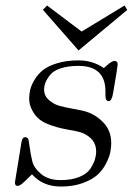

<svg xmlns="http://www.w3.org/2000/svg" viewBox="-20 -666 482 697"><path d="M34.2 -3.9Q34.2 -6.8 58.1 -150.9Q61 -168 71.8 -168Q76.7 -168 82 -163.1Q84 -160.2 87.4 -134Q90.8 -107.9 96.9 -82Q103 -56.2 129.4 -34.2Q155.8 -12.2 200.2 -12.2Q240.2 -12.2 268.1 -23.7Q295.9 -35.2 307.9 -53.5Q319.8 -71.8 324.5 -86.9Q329.1 -102.1 329.1 -116.2Q329.1 -162.1 279.8 -183.1Q265.6 -189 223.9 -196Q182.1 -203.1 147.9 -218Q113.8 -232.9 97.2 -265.1Q85.9 -285.2 85.9 -308.1Q85.9 -323.2 89.4 -339.1Q92.8 -355 104.5 -375Q116.2 -395 134.5 -410.4Q152.8 -425.8 187 -436.3Q221.2 -446.8 265.1 -446.8Q316.9 -446.8 356.9 -418.9Q360.8 -421.9 367.4 -428Q374 -434.1 377.9 -437Q381.8 -439.9 387 -442.4Q392.1 -444.8 396 -444.8Q407.2 -444.8 407.2 -432.1Q407.2 -424.3 390.1 -325.2Q385.3 -299.3 375 -298.8Q362.8 -298.8 362.8 -318.8V-334Q362.8 -426.8 265.1 -426.8Q227.1 -426.8 200.4 -418Q173.8 -409.2 161.9 -394Q149.9 -378.9 145 -366Q140.1 -353 140.1 -340.8Q140.1 -317.9 157.5 -303Q174.8 -288.1 193.4 -282.5Q211.9 -276.9 245.4 -271Q278.8 -265.1 291 -261.2Q328.1 -250 356 -220.5Q383.8 -190.9 383.8 -147Q383.8 -130.9 380.4 -113.5Q377 -96.2 365 -72.5Q353 -48.8 334 -31.5Q314.9 -14.2 280.5 -1.5Q246.1 11.2 201.2 11.2Q135.3 11.2 96.2 -33.2Q90.3 -27.3 82.3 -19.8Q74.2 -12.2 69.6 -7.6Q64.9 -2.9 60.1 1Q55.2 4.9 51 6.8Q46.9 8.8 43.9 8.8Q34.2 9.3 34.2 -3.9ZM136.2 -629.9V-630.9L150.9 -646L275.9 -551.8H276.9L432.1 -646L441.9 -629.9L265.1 -482.9Z"/></svg>

Font: CMU Serif Extra
Style: RomanSlanted
Weight: 500
Italic angle: -9.46001°
Version: Version 0.7.0